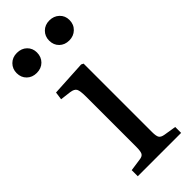

<svg xmlns="http://www.w3.org/2000/svg" viewBox="-256 -785 827 827"><g transform="rotate(-45 157.5 -372.0)"><path d="M40 0V-37L96 -45Q114 -47 119.5 -57Q125 -67 125 -95V-399Q125 -436 118.5 -447.5Q112 -459 90 -462L41 -468L46 -504L208 -513L218 -508V-91Q218 -66 224 -57Q230 -48 248 -45L304 -36V0ZM245 -622Q218 -622 200.5 -639Q183 -656 183 -683Q183 -709 200.5 -726.5Q218 -744 245 -744Q272 -744 290 -727Q308 -710 308 -684Q308 -657 290 -639.5Q272 -622 245 -622ZM47 -622Q20 -622 2.5 -639Q-15 -656 -15 -683Q-15 -709 2.5 -726.5Q20 -744 47 -744Q75 -744 92.5 -727Q110 -710 110 -684Q110 -657 92.5 -639.5Q75 -622 47 -622Z"/></g></svg>

Font: Literata 36pt
Style: Regular
Weight: 400
Designer: Latin by Veronika Burian and Jose Scaglione. Greek by Irene Vlachou. Cyrillic by Vera Evstafieva.
Foundry: TypeTogether
Version: Version 3.002